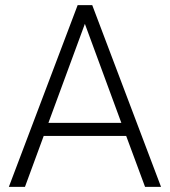

<svg xmlns="http://www.w3.org/2000/svg" viewBox="-20 -731 665 751"><path d="M473.6 -199.2H150.9L77.6 0H14.6L283.7 -710.9H340.8L609.9 0H547.4ZM169.4 -250.5H454.6L312 -637.7Z"/></svg>

Font: Roboto-Light
Style: Regular
Weight: 300
Designer: Google
Version: Version 2.137; 2017